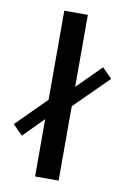

<svg xmlns="http://www.w3.org/2000/svg" viewBox="-97 -761 536 811"><g transform="rotate(10 171.0 -355.5)"><path d="M112 0V-246L27 -160L-15 -202L112 -329V-711H213V-402L315 -504L357 -462L213 -319V0Z"/></g></svg>

Font: Mukta Medium
Style: Regular
Weight: 500
Designer: Girish Dalvi and Yashodeep Gholap
Foundry: Ek Type
Version: Version 2.538;PS 1.002;hotconv 16.6.51;makeotf.lib2.5.65220;